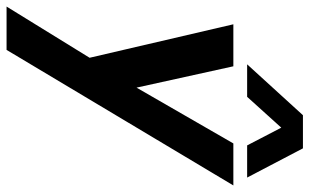

<svg xmlns="http://www.w3.org/2000/svg" viewBox="-220 -494 943 585"><g transform="rotate(90 251.5 -201.5)"><path d="M135 -3 33 -441H161L226 -146L396 -441H524L111 250H-21ZM310 -653H411L500 -483H402L348 -587L254 -483H155Z"/></g></svg>

Font: Teachers SemiBold
Style: Italic
Weight: 600
Designer: Alfredo Marco Pradil & Chank Diesel
Version: Version 0.009